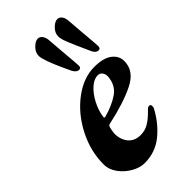

<svg xmlns="http://www.w3.org/2000/svg" viewBox="-222 -753 829 829"><g transform="rotate(-45 193.0 -338.5)"><path d="M7 -107Q7 -188 46 -263.5Q85 -339 147.5 -386Q210 -433 276 -433Q331 -433 358.5 -412Q386 -391 386 -359Q386 -299 320 -266.5Q254 -234 151 -212Q146 -211 144 -209Q142 -207 140 -202Q136 -187 134 -170Q133 -133 153 -108Q173 -83 210 -83Q237 -83 259.5 -96.5Q282 -110 307 -136Q317 -147 324 -147Q334 -147 334 -137Q334 -127 331 -123Q298 -62 249.5 -23.5Q201 15 136 15Q109 15 78.5 -2Q48 -19 27.5 -47Q7 -75 7 -107ZM289 -364Q289 -377 281.5 -387Q274 -397 261 -397Q238 -397 214.5 -376Q191 -355 173.5 -321.5Q156 -288 151 -253V-251Q151 -245 158 -247Q213 -262 249.5 -287.5Q286 -313 289 -364ZM195 -491Q191 -499 175.5 -533Q160 -567 150 -595Q140 -623 140 -636Q140 -657 157.5 -674.5Q175 -692 190 -692Q202 -692 210.5 -680.5Q219 -669 220 -649L225 -585Q233 -495 233 -485Q233 -470 222 -470Q206 -470 195 -491ZM315 -491 305 -513Q284 -559 271.5 -589.5Q259 -620 259 -636Q259 -657 276.5 -674.5Q294 -692 309 -692Q321 -692 329.5 -681Q338 -670 339 -649L344 -585Q352 -495 352 -485Q352 -470 341 -470Q324 -470 315 -491Z"/></g></svg>

Font: EB Garamond
Style: Bold Italic
Weight: 700
Italic angle: -17.2°
Designer: Georg Duffner and Octavio Pardo
Foundry: Georg Duffner
Version: Version 1.000